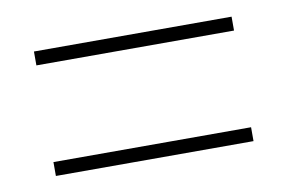

<svg xmlns="http://www.w3.org/2000/svg" viewBox="-40 -530 531 354"><g transform="rotate(-10 225.5 -352.5)"><path d="M40 -443H410V-469H40ZM40 -236H410V-262H40Z"/></g></svg>

Font: Noto Sans Sinhala Condensed Thin
Style: Regular
Weight: 100
Width: 3
Designer: Jelle Bosma - Monotype Design Team
Foundry: Monotype Imaging Inc.
Version: Version 2.006